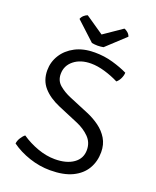

<svg xmlns="http://www.w3.org/2000/svg" viewBox="-161 -972 877 1077"><g transform="rotate(20 277.5 -433.0)"><path d="M38.5 -63Q40 -80 50.8 -97.2Q61.5 -114.5 74 -124Q118.5 -93.5 171.2 -74.5Q224 -55.5 274.5 -55.5Q344 -55.5 385.5 -84.8Q427 -114 427 -165Q427 -210.5 396.2 -241.2Q365.5 -272 320.5 -291L199.5 -342Q136 -369 100.5 -409.5Q65 -450 65 -510Q65 -560 91.5 -602.2Q118 -644.5 166.5 -669.8Q215 -695 282 -695Q339.5 -695 390.8 -680.2Q442 -665.5 481 -646.5Q480.5 -630 472.2 -612.2Q464 -594.5 450.5 -583.5Q411 -603.5 366.8 -616.5Q322.5 -629.5 284.5 -629.5Q222 -629.5 182.5 -598Q143 -566.5 143 -516.5Q143 -476 171.8 -451.8Q200.5 -427.5 240 -411L357.5 -362Q397 -345.5 431 -320.8Q465 -296 485.8 -261.5Q506.5 -227 506.5 -181Q506.5 -125.5 480.8 -81.8Q455 -38 403 -13Q351 12 271 12Q208 12 146.8 -8.5Q85.5 -29 38.5 -63ZM392 -877.5Q402 -874.5 413 -865.2Q424 -856 428.5 -842.5L317.5 -739.5Q310 -738 301 -737Q292 -736 282.5 -736Q273 -736 264 -737Q255 -738 248 -739.5L136.5 -842.5Q141.5 -856 152.2 -865.2Q163 -874.5 173 -877.5L282.5 -802.5Z"/></g></svg>

Font: Signika Light
Style: Regular
Weight: 300
Designer: Anna Giedry
Foundry: Anna Giedry
Version: Version 2.000